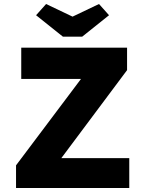

<svg xmlns="http://www.w3.org/2000/svg" viewBox="-20 -938 723 958"><path d="M60 0V-113L384 -544H86V-700H614V-588L286 -149H625V0ZM294 -755 160 -862 210 -918 342 -855 474 -918 524 -862 390 -755Z"/></svg>

Font: Mach
Style: Bold
Weight: 700
Version: Version 1.002